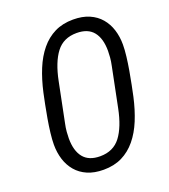

<svg xmlns="http://www.w3.org/2000/svg" viewBox="-133 -806 806 914"><g transform="rotate(-20 270.0 -349.0)"><path d="M236 12Q189 12 154.5 -3Q120 -18 97.5 -44.5Q75 -71 64 -106Q53 -141 53 -181Q53 -206 57 -240Q61 -274 67 -308.5Q73 -343 79.5 -375.5Q86 -408 91 -431Q105 -494 126 -545Q147 -596 177.5 -633Q208 -670 248.5 -690Q289 -710 342 -710Q389 -710 423.5 -695Q458 -680 480.5 -653.5Q503 -627 514 -592Q525 -557 525 -517Q525 -491 521 -457.5Q517 -424 511 -389.5Q505 -355 498.5 -322.5Q492 -290 487 -267Q473 -204 452 -153Q431 -102 400.5 -65Q370 -28 329.5 -8Q289 12 236 12ZM242 -54Q309 -54 345.5 -102Q382 -150 400 -240L440 -438Q445 -461 446.5 -480Q448 -499 448 -513Q448 -576 420.5 -610Q393 -644 336 -644Q269 -644 232.5 -596Q196 -548 178 -458L138 -260Q133 -237 131.5 -218Q130 -199 130 -185Q130 -122 157.5 -88Q185 -54 242 -54Z"/></g></svg>

Font: IBM Plex Sans Cond
Style: Italic
Weight: 400
Width: 3
Italic angle: -11°
Designer: Mike Abbink, Paul van der Laan, Pieter van Rosmalen
Foundry: Bold Monday
Version: Version 1.3